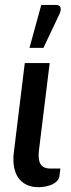

<svg xmlns="http://www.w3.org/2000/svg" viewBox="-20 -772 295 798"><path d="M83 -510H186.5L141.5 -144Q137.5 -108.5 148.5 -90Q159.5 -71.5 190 -71.5H231L227 -39.5Q225.5 -28.5 217.5 -20Q209.5 -11.5 197.5 -5.8Q185.5 0 170.2 3Q155 6 139.5 6Q110 6 89 -4.8Q68 -15.5 55.2 -34.5Q42.5 -53.5 38 -80.2Q33.5 -107 37.5 -138.5ZM102.5 -573 151.5 -751.5H212.5Q227 -751.5 231 -741.8Q235 -732 228 -715.5L160.5 -573Z"/></svg>

Font: Lato SemiBold
Style: Italic
Weight: 600
Italic angle: -7°
Designer: Lukasz Dziedzic with Adam Twardoch and Botio Nikoltchev
Foundry: tyPoland Lukasz Dziedzic
Version: Version 2.015; 2015-08-06; http://www.latofonts.com/